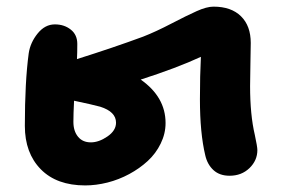

<svg xmlns="http://www.w3.org/2000/svg" viewBox="-20 -567 854 581"><path d="M237.8 -5.9Q151.4 -5.9 103.3 -54.9Q55.2 -104 55.2 -186Q55.2 -319.3 66.9 -405.8Q71.8 -438.5 94 -465.8Q116.2 -493.2 146 -493.2Q174.3 -493.2 194.1 -477.5Q213.9 -461.9 213.9 -434.1Q213.9 -406.2 212.9 -388.2Q323.2 -422.9 413.1 -456.1Q451.7 -471.2 498.5 -495.6Q545.4 -520 575.4 -533.4Q605.5 -546.9 626 -546.9Q679.7 -546.9 709.2 -517.8Q738.8 -488.8 738.8 -437Q738.8 -419.9 737.8 -376.5Q736.8 -333 736.8 -306.2Q736.8 -219.7 751 -159.2Q758.8 -123 758.8 -112.8Q758.8 -81.5 734.9 -58.3Q710.9 -35.2 674.8 -35.2Q644.5 -35.2 626 -52.2Q607.4 -69.3 601.1 -97.2Q585 -164.6 585 -266.1Q585 -339.4 587.9 -395Q515.1 -361.3 405.8 -326.2Q481 -273.4 481 -194.8Q481 -162.6 466.3 -132.6Q451.7 -102.5 427 -79.8Q402.3 -57.1 371.1 -40.3Q339.8 -23.4 305.2 -14.6Q270.5 -5.9 237.8 -5.9ZM202.1 -198.2Q202.1 -170.4 216.1 -153.3Q230 -136.2 254.9 -136.2Q279.3 -136.2 305.2 -154.1Q331.1 -171.9 331.1 -195.8Q331.1 -229 283.2 -244.1Q259.8 -250.5 204.1 -262.2Q202.1 -222.2 202.1 -198.2Z"/></svg>

Font: Shantell Sans Irregular
Style: Bold
Weight: 700
Designer: Stephen Nixon, Anya Danilova, Shantell Martin
Foundry: Arrow Type
Version: Version 1.006;[9816181b4]